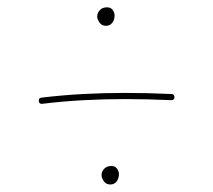

<svg xmlns="http://www.w3.org/2000/svg" viewBox="-20 -591 574 517"><path d="M84.5 -318.8Q83.5 -327.1 91.8 -328.1Q149.9 -335 205.1 -337.9Q260.3 -340.8 316.4 -340.8Q378.4 -340.8 441.4 -337.9Q449.7 -337.9 449.7 -329.1Q449.7 -321.3 440.4 -321.3Q377.4 -324.2 316.4 -324.2Q261.2 -324.2 206.1 -321.3Q150.9 -318.4 93.8 -311.5Q85.4 -310.5 84.5 -318.8ZM241.7 -546.4Q241.7 -556.2 248.8 -563.7Q255.9 -571.3 268.1 -571.3Q278.8 -571.3 283.7 -563.7Q288.6 -556.2 288.6 -549.8Q288.6 -537.6 282.2 -529.5Q275.9 -521.5 265.6 -521.5Q253.4 -521.5 247.6 -530.8Q241.7 -540 241.7 -546.4ZM253.4 -119.1Q253.4 -128.9 260.5 -136.5Q267.6 -144 279.8 -144Q290.5 -144 295.4 -136.5Q300.3 -128.9 300.3 -122.6Q300.3 -110.4 293.9 -102.3Q287.6 -94.2 277.3 -94.2Q265.1 -94.2 259.3 -103.5Q253.4 -112.8 253.4 -119.1Z"/></svg>

Font: Mikhak-FD Thin
Style: Regular
Weight: 100
Designer: Amin Abedi
Version: Version 3.2